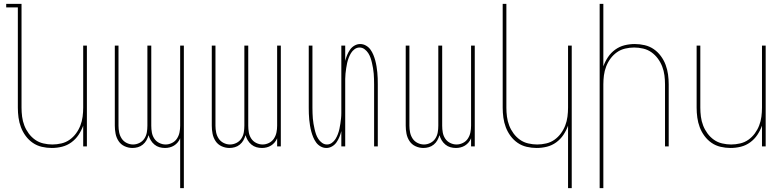

<svg xmlns="http://www.w3.org/2000/svg" viewBox="-20 -755 4040 990"><path d="M247 8Q221 8 195.5 2Q170 -4 149 -18.5Q128 -33 112.5 -54Q97 -75 88 -99Q79 -123 75.5 -148.5Q72 -174 72 -200V-717H12V-735H91V-200Q91 -177 94 -153.5Q97 -130 105.5 -108Q114 -86 128 -67Q142 -48 161 -34.5Q180 -21 203.5 -15.5Q227 -10 250 -10Q273 -10 296.5 -15.5Q320 -21 339 -34.5Q358 -48 372 -67Q386 -86 394.5 -108Q403 -130 406 -153.5Q409 -177 409 -200V-520H428V0H409V-107Q400 -82 385 -59.5Q370 -37 348 -21Q326 -5 300 1.5Q274 8 247 8Z M909 215V-42Q904 -30 896 -20.5Q888 -11 877.5 -4.5Q867 2 855 5Q843 8 831 8Q816 8 802 4Q788 0 776.5 -9.5Q765 -19 757.5 -31.5Q750 -44 746 -58Q742 -44 735 -31.5Q728 -19 716.5 -9.5Q705 0 691 4Q677 8 663 8Q642 8 622.5 -1Q603 -10 591.5 -27.5Q580 -45 576 -65.5Q572 -86 572 -107V-520H591V-107Q591 -89 594.5 -72Q598 -55 607.5 -40.5Q617 -26 633 -18Q649 -10 666 -10Q683 -10 699 -18Q715 -26 724.5 -40.5Q734 -55 737 -72Q740 -89 740 -107V-520H760V-107Q760 -89 763 -72Q766 -55 775.5 -40.5Q785 -26 801 -18Q817 -10 834 -10Q851 -10 867 -18Q883 -26 892.5 -40.5Q902 -55 905.5 -72Q909 -89 909 -107V-520H928V215Z M1163 8Q1142 8 1122.5 -1Q1103 -10 1091.5 -27.5Q1080 -45 1076 -65.5Q1072 -86 1072 -107V-520H1091V-107Q1091 -89 1094.5 -72Q1098 -55 1107.5 -40.5Q1117 -26 1133 -18Q1149 -10 1166 -10Q1183 -10 1199 -18Q1215 -26 1224.5 -40.5Q1234 -55 1237 -72Q1240 -89 1240 -107V-520H1260V-107Q1260 -89 1263 -72Q1266 -55 1275.5 -40.5Q1285 -26 1301 -18Q1317 -10 1334 -10Q1351 -10 1367 -18Q1383 -26 1392.5 -40.5Q1402 -55 1405.5 -72Q1409 -89 1409 -107V-520H1428V0H1409V-42Q1404 -30 1396 -20.5Q1388 -11 1377.5 -4.5Q1367 2 1355 5Q1343 8 1331 8Q1316 8 1302 4Q1288 0 1276.5 -9.5Q1265 -19 1257.5 -31.5Q1250 -44 1246 -58Q1242 -44 1235 -31.5Q1228 -19 1216.5 -9.5Q1205 0 1191 4Q1177 8 1163 8Z M1663 8Q1647 8 1633 0Q1619 -8 1610 -20.5Q1601 -33 1595 -47.5Q1589 -62 1585 -77Q1581 -92 1578.5 -107.5Q1576 -123 1574.5 -138Q1573 -153 1572.5 -168.5Q1572 -184 1572 -200V-520H1591V-200Q1591 -186 1591.5 -172Q1592 -158 1593 -144.5Q1594 -131 1596.5 -117Q1599 -103 1602 -89.5Q1605 -76 1609.5 -63Q1614 -50 1621.5 -38.5Q1629 -27 1640.5 -18.5Q1652 -10 1666 -10Q1680 -10 1691.5 -18.5Q1703 -27 1710 -38.5Q1717 -50 1722 -63Q1727 -76 1730 -89.5Q1733 -103 1735 -117Q1737 -131 1738.5 -144.5Q1740 -158 1740 -172Q1740 -186 1740 -200V-520H1760V-441Q1764 -457 1770 -471.5Q1776 -486 1785 -499Q1794 -512 1808 -520Q1822 -528 1837 -528Q1853 -528 1867 -520Q1881 -512 1890 -499.5Q1899 -487 1905 -472.5Q1911 -458 1915 -443Q1919 -428 1921.5 -412.5Q1924 -397 1925.5 -382Q1927 -367 1927.5 -351.5Q1928 -336 1928 -320V0H1909V-320Q1909 -334 1908.5 -348Q1908 -362 1907 -375.5Q1906 -389 1903.5 -403Q1901 -417 1898 -430.5Q1895 -444 1890.5 -457Q1886 -470 1878.5 -481.5Q1871 -493 1859.5 -501.5Q1848 -510 1834 -510Q1820 -510 1808.5 -501.5Q1797 -493 1790 -481.5Q1783 -470 1778 -457Q1773 -444 1770 -430.5Q1767 -417 1765 -403Q1763 -389 1761.5 -375.5Q1760 -362 1760 -348Q1760 -334 1760 -320V0H1740V-79Q1736 -63 1730 -48.5Q1724 -34 1715 -21Q1706 -8 1692 0Q1678 8 1663 8Z M2163 8Q2142 8 2122.5 -1Q2103 -10 2091.5 -27.5Q2080 -45 2076 -65.5Q2072 -86 2072 -107V-520H2091V-107Q2091 -89 2094.5 -72Q2098 -55 2107.5 -40.5Q2117 -26 2133 -18Q2149 -10 2166 -10Q2183 -10 2199 -18Q2215 -26 2224.5 -40.5Q2234 -55 2237 -72Q2240 -89 2240 -107V-520H2260V-107Q2260 -89 2263 -72Q2266 -55 2275.5 -40.5Q2285 -26 2301 -18Q2317 -10 2334 -10Q2351 -10 2367 -18Q2383 -26 2392.5 -40.5Q2402 -55 2405.5 -72Q2409 -89 2409 -107V-520H2428V0H2409V-42Q2404 -30 2396 -20.5Q2388 -11 2377.5 -4.5Q2367 2 2355 5Q2343 8 2331 8Q2316 8 2302 4Q2288 0 2276.5 -9.5Q2265 -19 2257.5 -31.5Q2250 -44 2246 -58Q2242 -44 2235 -31.5Q2228 -19 2216.5 -9.5Q2205 0 2191 4Q2177 8 2163 8Z M2909 215V-107Q2900 -82 2885 -59.5Q2870 -37 2848 -21Q2826 -5 2800 1.5Q2774 8 2747 8Q2721 8 2695.5 2Q2670 -4 2649 -18.5Q2628 -33 2612.5 -54Q2597 -75 2588 -99Q2579 -123 2575.5 -148.5Q2572 -174 2572 -200V-735H2591V-200Q2591 -177 2594 -153.5Q2597 -130 2605.5 -108Q2614 -86 2628 -67Q2642 -48 2661 -34.5Q2680 -21 2703.5 -15.5Q2727 -10 2750 -10Q2773 -10 2796.5 -15.5Q2820 -21 2839 -34.5Q2858 -48 2872 -67Q2886 -86 2894.5 -108Q2903 -130 2906 -153.5Q2909 -177 2909 -200V-520H2928V215Z M3072 215V-735H3091V-413Q3100 -438 3115 -460.5Q3130 -483 3152 -499Q3174 -515 3200 -521.5Q3226 -528 3253 -528Q3279 -528 3304.5 -522Q3330 -516 3351 -501.5Q3372 -487 3387.5 -466Q3403 -445 3412 -421Q3421 -397 3424.5 -371.5Q3428 -346 3428 -320V0H3409V-320Q3409 -343 3406 -366.5Q3403 -390 3394.5 -412Q3386 -434 3372 -453Q3358 -472 3339 -485.5Q3320 -499 3296.5 -504.5Q3273 -510 3250 -510Q3227 -510 3203.5 -504.5Q3180 -499 3161 -485.5Q3142 -472 3128 -453Q3114 -434 3105.5 -412Q3097 -390 3094 -366.5Q3091 -343 3091 -320V215Z M3747 8Q3721 8 3695.5 2Q3670 -4 3649 -18.5Q3628 -33 3612.5 -54Q3597 -75 3588 -99Q3579 -123 3575.5 -148.5Q3572 -174 3572 -200V-520H3591V-200Q3591 -177 3594 -153.5Q3597 -130 3605.5 -108Q3614 -86 3628 -67Q3642 -48 3661 -34.5Q3680 -21 3703.5 -15.5Q3727 -10 3750 -10Q3773 -10 3796.5 -15.5Q3820 -21 3839 -34.5Q3858 -48 3872 -67Q3886 -86 3894.5 -108Q3903 -130 3906 -153.5Q3909 -177 3909 -200V-520H3928V0H3909V-107Q3900 -82 3885 -59.5Q3870 -37 3848 -21Q3826 -5 3800 1.5Q3774 8 3747 8Z"/></svg>

Font: Iosevka Thin
Style: Regular
Weight: 100
Monospace: yes
Designer: Belleve Invis
Foundry: Belleve Invis
Version: Version 32.5.0; ttfautohint (v1.8.4)